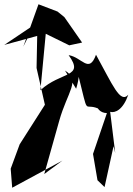

<svg xmlns="http://www.w3.org/2000/svg" viewBox="-69 -836 620 898"><path d="M287 -421C301 -463 303 -511 296 -489C348 -283 319 -357 389 -329C382 -404 362 -309 431 -307L366 -116L387 7L420 39L462 -152L470 -120L438 -380C383 -323 483 -254 531 -393C493 -350 458 -439 380 -580C347 -489 314 -569 252 -578C329 -472 216 -503 120 -414L145 -678L255 -624L315 -637L232 -756L200 -782L111 -816L40 -618L91 -720L-49 -626L105 -668L102 -518L141 -346L23 -161L-19 -47L-12 42L223 -85L138 -22L208 -271C246 -407 310 -460 235 -506Z"/></svg>

Font: Asimov Silicon
Style: Regular
Weight: 400
Designer: Google
Version: Version 2.000980; 2014